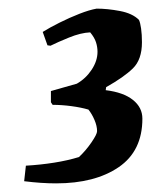

<svg xmlns="http://www.w3.org/2000/svg" viewBox="-20 -742 350 445"><path d="M110 -317Q76 -317 36 -322L40 -358Q74 -360 105.5 -365Q137 -370 163 -378Q179 -393 192 -412Q205 -431 205 -438Q205 -450 199 -464Q193 -478 185 -488Q168 -493 145.5 -496Q123 -499 102 -499L98 -505V-531L158 -548Q179 -560 192.5 -580.5Q206 -601 206 -622Q206 -633 202.5 -644Q199 -655 189 -667Q167 -666 140 -655Q113 -644 97 -636L90 -637L79 -668Q95 -678 118 -689.5Q141 -701 164 -710Q187 -719 204 -722Q229 -722 258 -716.5Q287 -711 302 -696Q305 -690 307 -676Q309 -662 309 -644Q309 -604 288 -583.5Q267 -563 226 -540L225 -533Q266 -528 288 -510.5Q310 -493 310 -467Q310 -392 255 -354.5Q200 -317 110 -317Z"/></svg>

Font: Labrada
Style: Bold Italic
Weight: 700
Italic angle: -7°
Designer: Mercedes Jáuregui
Foundry: Omnibus-Type Team
Version: Version 1.000; ttfautohint (v1.8.4.7-5d5b)